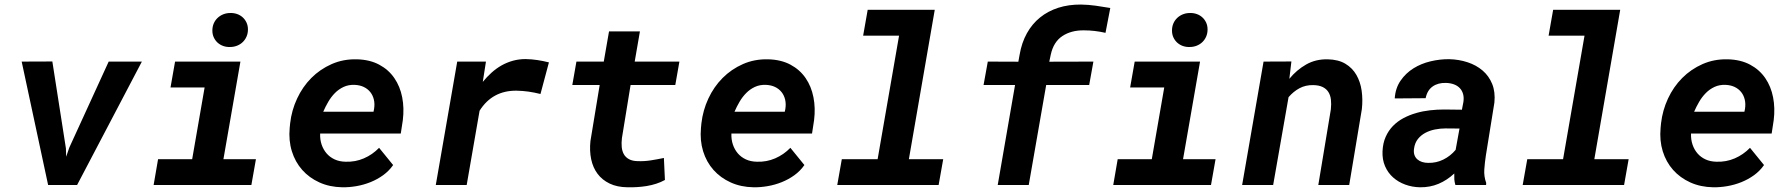

<svg xmlns="http://www.w3.org/2000/svg" viewBox="-20 -792 7670 822"><path d="M262.2 -156.7 263.2 -121.1 276.9 -160.6 445.3 -528.3H587.4L310.1 0H186L72.8 -528.3L204.1 -528.8Z M729.5 -528.3H1009.3L936.5 -110.4H1075.7L1056.2 0H637.7L656.7 -110.4H802.7L856 -417.5H710ZM889.2 -661.1Q889.2 -677.7 895 -691.4Q900.9 -705.1 911.4 -715.1Q921.9 -725.1 935.8 -730.7Q949.7 -736.3 965.8 -736.3Q981.4 -736.8 995.1 -731.9Q1008.8 -727.1 1019 -717.8Q1029.3 -708.5 1035.4 -695.3Q1041.5 -682.1 1041.5 -666Q1041.5 -649.4 1035.6 -635.7Q1029.8 -622.1 1019.5 -612.1Q1009.3 -602.1 995.1 -596.4Q981 -590.8 964.8 -590.8Q949.2 -590.3 935.5 -595.2Q921.9 -600.1 911.6 -609.4Q901.4 -618.7 895.3 -631.8Q889.2 -645 889.2 -661.1Z M1445.3 9.8Q1391.1 8.8 1347.4 -11Q1303.7 -30.8 1273.7 -64.7Q1243.7 -98.6 1229.5 -144.5Q1215.3 -190.4 1220.2 -244.1L1222.2 -264.2Q1228.5 -319.8 1252 -370.1Q1275.4 -420.4 1312.7 -458Q1350.1 -495.6 1399.9 -517.6Q1449.7 -539.6 1508.3 -538.1Q1563.5 -536.6 1603.5 -515.1Q1643.6 -493.7 1668.2 -457.8Q1692.9 -421.9 1701.9 -375.5Q1710.9 -329.1 1704.6 -277.8L1695.8 -220.2H1350.6Q1349.6 -194.8 1356.9 -173.1Q1364.3 -151.4 1378.2 -135.3Q1392.1 -119.1 1412.6 -109.6Q1433.1 -100.1 1459.5 -99.6Q1501 -98.1 1537.8 -114Q1574.7 -129.9 1603 -159.2L1663.1 -85.4Q1645.5 -60.1 1620.4 -42Q1595.2 -23.9 1566.2 -12.2Q1537.1 -0.5 1505.9 4.9Q1474.6 10.3 1445.3 9.8ZM1498.5 -428.7Q1472.2 -429.7 1451.2 -419.9Q1430.2 -410.2 1413.8 -393.6Q1397.5 -377 1385.3 -356Q1373 -335 1363.8 -313.5H1579.1L1581.5 -325.7Q1585 -347.2 1580.6 -365.7Q1576.2 -384.3 1565.2 -397.9Q1554.2 -411.6 1537.4 -419.7Q1520.5 -427.7 1498.5 -428.7Z M2230.5 -539.1Q2255.9 -538.6 2280.5 -534.9Q2305.2 -531.2 2330.1 -524.9L2293.9 -389.6Q2268.6 -396 2243.2 -399.7Q2217.8 -403.3 2191.4 -403.8Q2087.9 -404.8 2033.2 -317.9L1978 0H1845.7L1937.5 -528.3H2060.5L2046.9 -441.4Q2064.5 -462.9 2084.5 -481Q2104.5 -499 2127.4 -512Q2150.4 -524.9 2176 -532Q2201.7 -539.1 2230.5 -539.1Z M2719.7 -657.7 2697.3 -528.3H2888.7L2871.1 -428.2H2679.7L2642.6 -200.7Q2640.1 -179.7 2641.8 -162.1Q2643.6 -144.5 2651.1 -131.3Q2658.7 -118.2 2673.1 -110.4Q2687.5 -102.5 2710.4 -102.1Q2738.8 -101.1 2766.6 -105.5Q2794.4 -109.9 2822.3 -115.7L2826.7 -21.5Q2809.1 -11.7 2789.3 -5.4Q2769.5 1 2748.8 4.4Q2728 7.8 2707 9Q2686 10.3 2666.5 9.8Q2622.1 9.3 2590.1 -6.1Q2558.1 -21.5 2538.3 -47.9Q2518.6 -74.2 2511 -110.1Q2503.4 -146 2507.8 -188L2547.4 -428.2H2430.2L2447.8 -528.3H2564.9L2587.4 -657.7Z M3206.1 9.8Q3151.9 8.8 3108.2 -11Q3064.5 -30.8 3034.4 -64.7Q3004.4 -98.6 2990.2 -144.5Q2976.1 -190.4 2981 -244.1L2982.9 -264.2Q2989.3 -319.8 3012.7 -370.1Q3036.1 -420.4 3073.5 -458Q3110.8 -495.6 3160.6 -517.6Q3210.4 -539.6 3269 -538.1Q3324.2 -536.6 3364.3 -515.1Q3404.3 -493.7 3429 -457.8Q3453.6 -421.9 3462.6 -375.5Q3471.7 -329.1 3465.3 -277.8L3456.5 -220.2H3111.3Q3110.4 -194.8 3117.7 -173.1Q3125 -151.4 3138.9 -135.3Q3152.8 -119.1 3173.3 -109.6Q3193.8 -100.1 3220.2 -99.6Q3261.7 -98.1 3298.6 -114Q3335.4 -129.9 3363.8 -159.2L3423.8 -85.4Q3406.2 -60.1 3381.1 -42Q3356 -23.9 3326.9 -12.2Q3297.9 -0.5 3266.6 4.9Q3235.4 10.3 3206.1 9.8ZM3259.3 -428.7Q3232.9 -429.7 3211.9 -419.9Q3190.9 -410.2 3174.6 -393.6Q3158.2 -377 3146 -356Q3133.8 -335 3124.5 -313.5H3339.8L3342.3 -325.7Q3345.7 -347.2 3341.3 -365.7Q3336.9 -384.3 3325.9 -397.9Q3314.9 -411.6 3298.1 -419.7Q3281.2 -427.7 3259.3 -428.7Z M3694.8 -750H3981.9L3871.1 -110.4H4018.1L3998.5 0H3564.5L3584 -110.4H3737.3L3829.1 -639.2H3675.3Z M4251.5 0 4325.7 -428.2H4190.9L4209 -528.3L4339.8 -527.8L4345.2 -557.6Q4354 -609.4 4376.5 -649.7Q4398.9 -689.9 4432.9 -717.3Q4466.8 -744.6 4511 -758.8Q4555.2 -772.9 4607.9 -772.5Q4639.6 -772 4670.9 -767.6Q4702.1 -763.2 4733.4 -757.8L4712.9 -651.4Q4689.9 -656.7 4666.7 -659.4Q4643.6 -662.1 4620.1 -662.1Q4565.9 -662.6 4528.1 -637.5Q4490.2 -612.3 4478.5 -557.6L4472.2 -527.8L4661.1 -528.3L4643.1 -428.2H4459L4384.3 0Z M4837.9 -528.3H5117.7L5044.9 -110.4H5184.1L5164.6 0H4746.1L4765.1 -110.4H4911.1L4964.4 -417.5H4818.4ZM4997.6 -661.1Q4997.6 -677.7 5003.4 -691.4Q5009.3 -705.1 5019.8 -715.1Q5030.3 -725.1 5044.2 -730.7Q5058.1 -736.3 5074.2 -736.3Q5089.8 -736.8 5103.5 -731.9Q5117.2 -727.1 5127.4 -717.8Q5137.7 -708.5 5143.8 -695.3Q5149.9 -682.1 5149.9 -666Q5149.9 -649.4 5144 -635.7Q5138.2 -622.1 5127.9 -612.1Q5117.7 -602.1 5103.5 -596.4Q5089.4 -590.8 5073.2 -590.8Q5057.6 -590.3 5043.9 -595.2Q5030.3 -600.1 5020 -609.4Q5009.8 -618.7 5003.7 -631.8Q4997.6 -645 4997.6 -661.1Z M5508.8 -528.8 5500 -454.6Q5531.2 -492.7 5572 -515.9Q5612.8 -539.1 5664.1 -538.1Q5710 -537.1 5740 -519Q5770 -501 5787.1 -471.2Q5804.2 -441.4 5809.6 -403.6Q5814.9 -365.7 5810.5 -325.2L5756.3 0H5624L5677.7 -323.7Q5680.2 -346.7 5678 -365.5Q5675.8 -384.3 5667.2 -397.9Q5658.7 -411.6 5642.8 -419.4Q5627 -427.2 5602.1 -427.7Q5569.3 -428.2 5543.5 -414.3Q5517.6 -400.4 5496.6 -376L5430.7 0H5297.9L5389.6 -528.3Z M6210.9 0Q6207 -12.7 6206.3 -24.7Q6205.6 -36.6 6206.1 -49.3Q6175.3 -20.5 6138.9 -5.1Q6102.5 10.3 6059.6 9.8Q6026.4 9.3 5996.3 -1.7Q5966.3 -12.7 5944.1 -32.5Q5921.9 -52.2 5909.7 -80.6Q5897.5 -108.9 5898.9 -144Q5900.4 -179.2 5912.4 -206.1Q5924.3 -232.9 5943.8 -252.9Q5963.4 -272.9 5988.8 -286.4Q6014.2 -299.8 6043 -308.1Q6071.8 -316.4 6102.3 -319.8Q6132.8 -323.2 6162.6 -323.2L6238.8 -322.3L6245.1 -355Q6248 -374 6243.9 -389.2Q6239.7 -404.3 6229.7 -414.8Q6219.7 -425.3 6204.6 -430.9Q6189.5 -436.5 6170.4 -437Q6136.2 -438 6113.3 -421.6Q6090.3 -405.3 6083.5 -371.6L5951.2 -370.6Q5954.1 -414.6 5976.1 -446.5Q5998 -478.5 6031.2 -499.3Q6064.5 -520 6104.7 -529.5Q6145 -539.1 6184.6 -538.6Q6226.1 -537.6 6263.2 -525.4Q6300.3 -513.2 6327.4 -490Q6354.5 -466.8 6368.4 -432.6Q6382.3 -398.4 6377.9 -353L6341.3 -126Q6336.9 -97.2 6334.7 -67.1Q6332.5 -37.1 6342.8 -8.8L6342.3 0ZM6094.2 -94.7Q6128.9 -93.8 6159.4 -108.9Q6189.9 -124 6211.9 -150.4L6228.5 -241.7L6168.5 -242.2Q6146.5 -242.2 6124 -237.8Q6101.6 -233.4 6082.5 -223.4Q6063.5 -213.4 6050.3 -196.8Q6037.1 -180.2 6033.7 -154.8Q6031.7 -139.6 6035.6 -128.4Q6039.6 -117.2 6047.9 -109.9Q6056.2 -102.5 6068.1 -98.6Q6080.1 -94.7 6094.2 -94.7Z M6629.4 -750H6916.5L6805.7 -110.4H6952.6L6933.1 0H6499L6518.6 -110.4H6671.9L6763.7 -639.2H6609.9Z M7314.5 9.8Q7260.3 8.8 7216.6 -11Q7172.9 -30.8 7142.8 -64.7Q7112.8 -98.6 7098.6 -144.5Q7084.5 -190.4 7089.4 -244.1L7091.3 -264.2Q7097.7 -319.8 7121.1 -370.1Q7144.5 -420.4 7181.9 -458Q7219.2 -495.6 7269 -517.6Q7318.8 -539.6 7377.4 -538.1Q7432.6 -536.6 7472.7 -515.1Q7512.7 -493.7 7537.4 -457.8Q7562 -421.9 7571 -375.5Q7580.1 -329.1 7573.7 -277.8L7564.9 -220.2H7219.7Q7218.8 -194.8 7226.1 -173.1Q7233.4 -151.4 7247.3 -135.3Q7261.2 -119.1 7281.7 -109.6Q7302.2 -100.1 7328.6 -99.6Q7370.1 -98.1 7407 -114Q7443.8 -129.9 7472.2 -159.2L7532.2 -85.4Q7514.6 -60.1 7489.5 -42Q7464.4 -23.9 7435.3 -12.2Q7406.2 -0.5 7375 4.9Q7343.8 10.3 7314.5 9.8ZM7367.7 -428.7Q7341.3 -429.7 7320.3 -419.9Q7299.3 -410.2 7283 -393.6Q7266.6 -377 7254.4 -356Q7242.2 -335 7232.9 -313.5H7448.2L7450.7 -325.7Q7454.1 -347.2 7449.7 -365.7Q7445.3 -384.3 7434.3 -397.9Q7423.3 -411.6 7406.5 -419.7Q7389.6 -427.7 7367.7 -428.7Z"/></svg>

Font: Roboto Mono
Style: Bold Italic
Weight: 700
Designer: Google
Version: Version 2.000985; 2015; ttfautohint (v1.3)